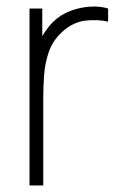

<svg xmlns="http://www.w3.org/2000/svg" viewBox="-20 -566 375 586"><path d="M112 0H70V-540H109V-411L96 -428Q104.5 -450 117.5 -469Q130.5 -488 143 -500Q165 -521.5 195.2 -532.8Q225.5 -544 256 -545.8Q286.5 -547.5 310 -540V-500Q276.5 -507.5 239 -502.8Q201.5 -498 169 -468Q140.5 -441.5 128.8 -407Q117 -372.5 114.5 -335.8Q112 -299 112 -266Z"/></svg>

Font: Manrope Variable Light
Style: Regular
Weight: 200
Designer: Mikhail Sharanda
Foundry: Mikhail Sharanda
Version: Version 4.505